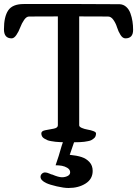

<svg xmlns="http://www.w3.org/2000/svg" viewBox="-44 -706 681 953"><path d="M304.2 149.4Q304.2 136.2 291.3 127.9Q278.3 119.6 263.2 116.9Q248 114.3 231.9 114.3Q247.6 70.3 262.2 17.6L271 -8.3L325.7 -6.3V-5.9L302.2 62.5L302.7 64V62.5Q337.4 65.9 360.8 73.5Q384.3 81.1 400.1 98.4Q416 115.7 416 142.1Q416 182.6 381.1 204.8Q346.2 227.1 295.9 227.1Q272.9 227.1 238 219Q203.1 210.9 186.5 203.1Q157.2 189.5 157.2 171.9Q157.2 162.6 164.1 156.2Q170.9 149.9 179.7 149.9Q188.5 149.9 200.7 155.3Q211.9 160.6 215.8 160.6Q246.6 173.8 263.7 173.8Q279.3 173.8 291.7 167.5Q304.2 161.1 304.2 149.4ZM302.2 0Q287.1 0 279.1 0Q271 0 255.9 -0.5Q240.7 -1 231.7 -2.2Q222.7 -3.4 210.2 -5.4Q197.8 -7.3 190.2 -10.7Q182.6 -14.2 175.3 -18.6Q168 -22.9 164.6 -29.5Q161.1 -36.1 161.1 -43.9Q161.1 -56.2 181.6 -59.8Q202.1 -63.5 222.7 -67.4Q243.2 -71.3 243.2 -84V-624.5L100.1 -624Q87.4 -624 75.7 -607.2Q64 -590.3 56.4 -569.8Q48.8 -549.3 37.4 -532.5Q25.9 -515.6 13.7 -515.6Q-24.4 -515.6 -24.4 -560.5Q-24.4 -623 -3.2 -654.5Q18.1 -686 73.7 -686H244.6H357.9Q512.7 -686 550.3 -685.1Q568.8 -684.1 582.5 -671.9Q596.2 -659.7 603.3 -640.1Q610.4 -620.6 613.5 -600.1Q616.7 -579.6 616.7 -557.6Q616.7 -515.6 578.6 -515.6Q564.9 -515.6 554.2 -532.5Q543.5 -549.3 537.1 -569.8Q530.8 -590.3 519 -607.2Q507.3 -624 492.2 -624L349.1 -624.5V-84Q349.1 -76.7 362.1 -71Q375 -65.4 390.9 -62.7Q406.7 -60.1 419.7 -55.2Q432.6 -50.3 432.6 -43.9Q432.6 -35.6 429.9 -29.3Q427.2 -22.9 421.4 -18.6Q415.5 -14.2 409.7 -10.7Q403.8 -7.3 392.8 -5.4Q381.8 -3.4 374 -2.2Q366.2 -1 352.1 -0.5Q337.9 0 329.8 0Q321.8 0 306.2 0Q303.7 0 302.2 0Z"/></svg>

Font: Corben
Style: Regular
Weight: 400
Designer: vernon adams
Foundry: vernon adams
Version: Version 1.100